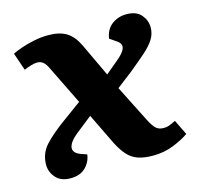

<svg xmlns="http://www.w3.org/2000/svg" viewBox="-85 -616 746 721"><g transform="rotate(-15 288.5 -255.5)"><path d="M337.5 -326 386.5 -367Q405 -382.5 413.5 -395Q422 -407.5 420 -417.5Q418 -427.5 405.5 -436L379 -454Q384.5 -490.5 409.3 -508.3Q434 -526 465 -526Q504 -526 522.5 -504Q541 -482 541 -455Q541 -429.5 527.5 -408.5Q514 -387.5 489 -365.5Q464 -343.5 428 -314L365 -265.5L437.5 -122Q450 -97.5 461 -87.3Q472 -77 490 -77Q504.5 -77 515.8 -81.8Q527 -86.5 538 -92L566.5 -33.5Q544 -17.5 506.8 -2.3Q469.5 13 426 13Q390 13 366.5 4.5Q343 -4 326.5 -22.5Q310 -41 295 -70L235.5 -192.5L173 -143Q150 -124.5 141.8 -109Q133.5 -93.5 139.3 -82.3Q145 -71 162 -64.5L187.5 -55.5Q184 -27 163 -6Q142 15 104.5 15Q67 15 47.5 -7.3Q28 -29.5 28 -57.5Q28 -101 56.7 -132.8Q85.5 -164.5 140.5 -204L209 -254L137.5 -400Q127.5 -421.5 117.8 -429.5Q108 -437.5 94.5 -437.5Q83.5 -437.5 69.3 -433Q55 -428.5 43 -423.5L19.5 -492Q31 -498 53.5 -506Q76 -514 104.5 -520Q133 -526 161 -526Q206 -526 232.8 -509Q259.5 -492 277.5 -453.5Z"/></g></svg>

Font: Literata
Style: Italic
Weight: 400
Italic angle: -2°
Designer: Latin by Veronika Burian and Jose Scaglione. Greek by Irene Vlachou. Cyrillic by Vera Evstafieva
Foundry: TypeTogether
Version: Version 3.103;gftools[0.9.29]